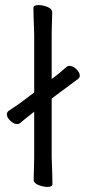

<svg xmlns="http://www.w3.org/2000/svg" viewBox="-20 -727 344 758"><path d="M115 -286Q99 -274 84.5 -262Q70 -250 58 -240Q54 -237 48 -237Q35 -237 21 -250Q7 -263 7 -276Q7 -284 15 -290Q29 -299 46.5 -311Q64 -323 82 -337L115 -362V-590Q115 -600 114 -621Q113 -642 112.5 -664Q112 -686 112 -697Q112 -702 118 -704.5Q124 -707 132 -707Q149 -707 167.5 -699.5Q186 -692 186 -679Q186 -671 185.5 -654.5Q185 -638 184.5 -620Q184 -602 184 -590V-415L188 -418Q203 -429 216 -440Q229 -451 243 -463Q247 -467 254 -467Q268 -467 281.5 -454Q295 -441 295 -428Q295 -421 289 -416L223 -367L184 -338V-105Q184 -99 185 -78Q186 -57 186.5 -34Q187 -11 187 1Q187 6 181 8.5Q175 11 167 11Q151 11 132 3.5Q113 -4 113 -17Q113 -25 113.5 -43.5Q114 -62 114.5 -80Q115 -98 115 -105Z"/></svg>

Font: Moon Stars Kai HW
Style: Regular
Weight: 400
Designer: GuiWonder
Version: Version 1.101